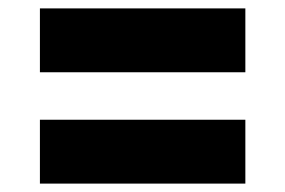

<svg xmlns="http://www.w3.org/2000/svg" viewBox="-20 -581 679 457"><path d="M75 -561V-409H564V-561ZM75 -296V-144H564V-296Z"/></svg>

Font: Geom ExtraBold
Style: Bold
Weight: 800
Version: Version 1.102